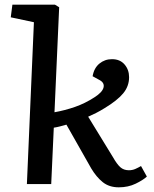

<svg xmlns="http://www.w3.org/2000/svg" viewBox="-20 -787 659 821"><path d="M125 -692 26 -713 33 -767H215L233 -756L213 -307Q258 -315 301 -330Q344 -345 384 -371Q417 -392 422.5 -412Q428 -432 407 -444L376 -461Q382 -496 405 -515Q428 -534 459 -534Q493 -534 512.5 -511.5Q532 -489 532 -457Q532 -418 506.5 -387.5Q481 -357 428 -325Q407 -312 391 -304Q375 -296 357 -288L463 -115Q480 -85 494.5 -72Q509 -59 531 -59Q546 -59 558.5 -64.5Q571 -70 583 -77L608 -32Q592 -17 560 -1.5Q528 14 488 14Q447 14 419.5 -8Q392 -30 370 -67L264 -254Q250 -250 236.5 -246.5Q223 -243 210 -241L199 0H95Z"/></svg>

Font: Literata 7pt Medium
Style: Italic
Weight: 500
Italic angle: -2°
Designer: Latin by Veronika Burian and Jose Scaglione. Greek by Irene Vlachou. Cyrillic by Vera Evstafieva
Foundry: TypeTogether
Version: Version 3.002